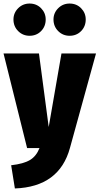

<svg xmlns="http://www.w3.org/2000/svg" viewBox="-35 -836 562 1084"><path d="M360 -1Q300 219 49 228L28 97Q98 89 134 67.5Q170 46 188 0H118L-15 -534H185L240 -119L312 -534H507ZM223 -726Q223 -687 197 -660.5Q171 -634 132 -634Q94 -634 67.5 -660.5Q41 -687 41 -726Q41 -763 67.5 -789.5Q94 -816 132 -816Q171 -816 197 -789.5Q223 -763 223 -726ZM449 -726Q449 -687 423 -660.5Q397 -634 358 -634Q320 -634 293.5 -660.5Q267 -687 267 -726Q267 -763 293.5 -789.5Q320 -816 358 -816Q397 -816 423 -789.5Q449 -763 449 -726Z"/></svg>

Font: Fira Sans Condensed Black
Style: Regular
Weight: 900
Width: 3
Designer: Carrois Corporate & Edenspiekermann AG
Foundry: Carrois Corporate GbR & Edenspiekermann AG
Version: Version 4.203